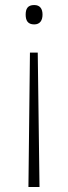

<svg xmlns="http://www.w3.org/2000/svg" viewBox="-20 -558 272 763"><path d="M149 -500C149 -523 139 -538 116 -538C90 -538 82 -523 82 -500C82 -477 90 -461 116 -461C139 -461 149 -477 149 -500ZM99 -349 93 185H137L130 -349Z"/></svg>

Font: Noto Sans Sinhala UI ExtraLight
Style: Regular
Weight: 200
Designer: Jelle Bosma - Monotype Design Team
Foundry: Monotype Imaging Inc.
Version: Version 2.006